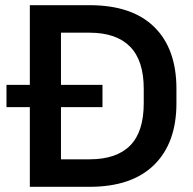

<svg xmlns="http://www.w3.org/2000/svg" viewBox="-20 -720 745 740"><path d="M5 -393H95V-700H325Q489 -700 574.5 -616Q660 -532 660 -378V-322Q660 -169 574 -84.5Q488 0 325 0H95V-307H5ZM215 -594V-393H375V-307H215V-106H325Q429 -106 481.5 -159Q534 -212 534 -322V-378Q534 -487 481 -540.5Q428 -594 325 -594Z"/></svg>

Font: PT Root UI Web Bold
Style: Regular
Weight: 700
Designer: Vitaly Kuzmin
Foundry: ParaType Ltd.
Version: Version 1.000W